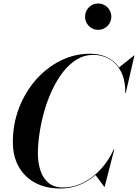

<svg xmlns="http://www.w3.org/2000/svg" viewBox="-20 -1067 788 1097"><path d="M323.5 10Q242.5 10 181.8 -22.2Q121 -54.5 87.2 -114Q53.5 -173.5 53.5 -255Q53.5 -357.5 88.2 -448.8Q123 -540 184.2 -610Q245.5 -680 325 -720Q404.5 -760 494.5 -760Q556.5 -760 603 -733.8Q649.5 -707.5 674.8 -657.5Q700 -607.5 698 -536H695.5Q697 -592 682.2 -632.8Q667.5 -673.5 642 -700.2Q616.5 -727 583.2 -740.2Q550 -753.5 513.5 -753.5Q462 -753.5 418.8 -727.2Q375.5 -701 340.2 -655.5Q305 -610 278 -552.5Q251 -495 233 -431.5Q215 -368 205.8 -305.8Q196.5 -243.5 196.5 -189Q196.5 -139.5 210.2 -95.2Q224 -51 255.5 -23.5Q287 4 339 4Q401.5 4 457.5 -24.8Q513.5 -53.5 558 -102.8Q602.5 -152 630 -214H632.5Q606.5 -152.5 561.2 -101.5Q516 -50.5 455.5 -20.2Q395 10 323.5 10ZM575.5 0 525 -68Q547.5 -89 570 -114.2Q592.5 -139.5 615 -180.5L630 -214H633L578 0ZM695.5 -536V-562.5Q692.5 -599 684.5 -628Q676.5 -657 659 -680.5L745.5 -750H748L698.5 -536ZM540.5 -896.5Q519.5 -896.5 502.8 -906.8Q486 -917 476 -934.2Q466 -951.5 466 -972Q466 -992 476 -1009.2Q486 -1026.5 502.8 -1036.8Q519.5 -1047 540.5 -1047Q561.5 -1047 578.8 -1036.8Q596 -1026.5 606 -1009.2Q616 -992 616 -972Q616 -951.5 606 -934.2Q596 -917 578.8 -906.8Q561.5 -896.5 540.5 -896.5Z"/></svg>

Font: Bodoni Moda 72pt SemiBold
Style: Italic
Weight: 600
Italic angle: -13°
Designer: Owen Earl
Foundry: indestructible type
Version: Version 2.004